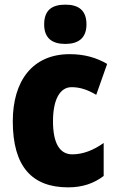

<svg xmlns="http://www.w3.org/2000/svg" viewBox="-20 -796 505 826"><path d="M261 -776C202 -776 170 -751 170 -691C170 -632 204 -607 261 -607C317 -607 352 -632 352 -691C352 -751 319 -776 261 -776ZM273 10C335 10 384 -7 426 -39V-181C383 -150 337 -132 291 -132C238 -132 208 -178 208 -274C208 -370 239 -421 288 -421C324 -421 357 -410 394 -388L441 -521C395 -548 343 -563 280 -563C119 -563 35 -447 35 -274C35 -78 119 10 273 10Z"/></svg>

Font: Noto Sans Devanagari Condensed Black
Style: Regular
Weight: 900
Width: 3
Designer: Jelle Bosma - Monotype Design Team
Foundry: Monotype Imaging Inc.
Version: Version 2.004